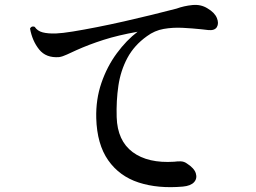

<svg xmlns="http://www.w3.org/2000/svg" viewBox="-20 -752 1040 780"><path d="M723 6Q622 15 543.5 -10.5Q465 -36 419.5 -101Q374 -166 371 -272Q369 -348 392 -415Q415 -482 454.5 -535.5Q494 -589 539 -623Q460 -609 400.5 -590Q341 -571 290 -548Q270 -539 252 -530.5Q234 -522 220 -520Q167 -516 139 -551Q111 -586 102 -636Q108 -648 121 -643Q132 -626 153.5 -620.5Q175 -615 207 -616Q233 -617 276 -624Q319 -631 372.5 -641.5Q426 -652 483.5 -665Q541 -678 596 -691.5Q651 -705 697 -717Q727 -728 761.5 -731.5Q796 -735 823 -718Q852 -701 861 -679Q870 -657 861 -642Q852 -627 825 -630Q819 -631 812 -631.5Q805 -632 799 -633Q761 -637 721.5 -639Q682 -641 645 -634.5Q608 -628 577 -605Q525 -568 497.5 -516.5Q470 -465 461 -404Q452 -343 454 -276Q457 -180 519 -134Q581 -88 688 -95Q701 -97 714.5 -96.5Q728 -96 739 -88Q769 -69 775.5 -48Q782 -27 768.5 -12Q755 3 723 6Z"/></svg>

Font: Zen Old Mincho
Style: Bold
Weight: 700
Designer: Yoshimichi Ohira
Foundry: Positype
Version: Version 1.500